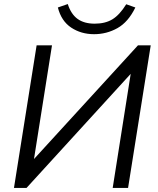

<svg xmlns="http://www.w3.org/2000/svg" viewBox="-20 -929 780 949"><path d="M49 0 161 -705H237L148 -143L662 -705H725L613 0H537L626 -564L111 0ZM445 -760Q381 -760 332 -792.5Q283 -825 266 -892L315 -909Q331 -859 363.5 -835.5Q396 -812 448 -812Q500 -812 535.5 -833.5Q571 -855 604 -908L649 -892Q614 -820 560.5 -790Q507 -760 445 -760Z"/></svg>

Font: Nunito Sans
Style: Italic
Weight: 400
Italic angle: -9°
Designer: Vernon Adams
Foundry: Vernon Adams
Version: Version 3.006; ttfautohint (v1.8.3)